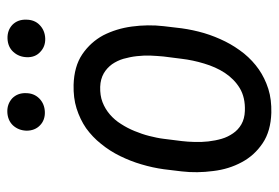

<svg xmlns="http://www.w3.org/2000/svg" viewBox="-140 -622 772 532"><g transform="rotate(-90 246.0 -356.0)"><path d="M149.9 -668.5C149.9 -653.3 154.8 -640.6 164.6 -631.3C173.8 -622.1 186.5 -617.2 201.7 -617.7C216.8 -618.2 229.5 -623.5 239.3 -633.3C249 -643.1 253.9 -655.3 253.9 -670.4C254.4 -685.5 249.5 -698.2 239.7 -708C229.5 -717.3 216.8 -722.2 201.7 -721.7C186.5 -721.2 173.8 -715.8 164.6 -706.1C155.3 -695.8 150.4 -683.6 149.9 -668.5ZM353.5 -667.5C353 -652.3 357.9 -639.6 368.2 -630.4C377.9 -621.1 390.1 -616.2 405.3 -616.7C420.4 -617.2 433.1 -622.6 442.9 -632.3C452.6 -641.6 457.5 -654.3 457.5 -669.4C458 -685.1 453.1 -697.8 443.4 -707.5C433.6 -716.8 420.9 -721.7 405.3 -721.2C390.1 -720.7 377.4 -715.3 368.2 -705.1C358.9 -694.8 354 -682.6 353.5 -667.5ZM43 -287.6 37.1 -238.8C33.7 -210 34.2 -180.7 38.1 -151.4C41.5 -122.1 49.8 -95.7 62.5 -72.3C75.2 -48.3 92.8 -29.3 115.2 -14.2C137.7 1 166 8.8 199.7 9.8C223.6 10.3 245.6 7.8 265.6 1.5C285.6 -4.9 303.7 -13.7 319.8 -24.9C335.9 -36.1 350.6 -49.8 363.8 -65.9C376.5 -82 387.7 -99.1 397 -117.7C406.2 -136.2 414.1 -155.8 420.4 -176.8C426.3 -197.3 430.7 -217.8 433.6 -238.8L439.5 -288.6C442.9 -317.9 442.4 -347.2 438.5 -376.5C434.6 -405.8 426.3 -432.1 414.1 -456.1C401.4 -479.5 383.8 -499 361.3 -514.2C338.9 -529.3 310.5 -537.1 276.9 -538.1C252.9 -538.6 231.4 -536.1 211.4 -529.8C191.4 -523.4 172.9 -514.6 156.7 -503.4C140.6 -491.7 126 -478 113.3 -461.9C100.1 -445.8 88.9 -428.2 79.6 -409.2C70.3 -390.1 62.5 -370.6 56.6 -350.1C50.3 -329.1 45.9 -308.6 43 -287.6ZM121.1 -238.3 127.4 -288.6C128.9 -301.3 131.8 -314.5 135.3 -328.6C138.7 -342.3 143.6 -356 148.9 -369.1C154.3 -382.3 160.6 -394.5 168.5 -406.7C175.8 -418.5 184.6 -428.7 194.8 -437.5C205.1 -446.3 216.3 -453.1 229 -458C241.7 -462.9 255.9 -464.8 271.5 -464.4C286.1 -463.9 298.3 -460.4 308.6 -454.6C318.8 -448.7 327.1 -440.9 334 -431.6C340.3 -422.4 345.7 -411.6 349.1 -399.9C352.5 -387.7 355 -375.5 356.4 -362.8C357.9 -349.6 358.4 -336.9 357.9 -324.2C357.4 -311.5 356.4 -299.8 355.5 -289.1L349.1 -238.8C346.7 -218.3 342.3 -197.3 335.9 -176.3C329.6 -155.3 321.3 -136.2 310.1 -119.1C298.8 -102.1 284.7 -87.9 267.6 -77.6C250.5 -67.4 229.5 -62.5 204.6 -63.5C189.9 -64 177.7 -67.4 167.5 -73.2C157.2 -79.1 148.9 -86.9 142.6 -96.2C136.2 -105.5 130.9 -115.7 127.4 -127.9C124 -139.6 121.6 -151.9 120.1 -165C118.7 -177.7 118.2 -190.4 118.7 -203.1C119.1 -215.3 119.6 -227.1 121.1 -238.3Z"/></g></svg>

Font: Roboto Condensed
Style: Italic
Weight: 400
Designer: Google
Version: Version 1.000;PS 001.000;hotconv 1.0.88;makeotf.lib2.5.64775